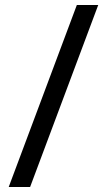

<svg xmlns="http://www.w3.org/2000/svg" viewBox="-20 -752 430 772"><path d="M101 0 375 -732H289L15 0Z"/></svg>

Font: Matrixport Regular
Style: Regular
Weight: 400
Designer: Ninad Kale (Devanagari), Jonny Pinhorn (Latin)
Foundry: Indian Type Foundry
Version: Version 3.200;PS 1.000;hotconv 16.6.54;makeotf.lib2.5.65590